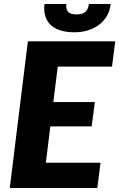

<svg xmlns="http://www.w3.org/2000/svg" viewBox="-20 -934 592 954"><path d="M28.5 0ZM536.5 -603H267L245 -427H451.5L435.5 -306H230L208 -125.5H479.5L463.5 0H28.5L118.5 -728.5H552.5ZM349.5 -773.5Q313.5 -773.5 284.2 -781.8Q255 -790 235 -807.2Q215 -824.5 206 -851Q197 -877.5 201 -914H309.5Q307 -889.5 317.5 -876Q328 -862.5 360 -862.5Q392 -862.5 405.5 -876Q419 -889.5 421.5 -914H530Q526.5 -881.5 511.5 -855.5Q496.5 -829.5 472.5 -811.2Q448.5 -793 417 -783.2Q385.5 -773.5 349.5 -773.5Z"/></svg>

Font: Lato Black
Style: Italic
Weight: 900
Italic angle: -7°
Designer: Lukasz Dziedzic
Foundry: tyPoland Lukasz Dziedzic
Version: Version 2.007; 2014-02-27